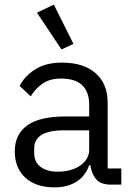

<svg xmlns="http://www.w3.org/2000/svg" viewBox="-20 -799 574 831"><path d="M460 0Q415 0 395.5 -24Q376 -48 371 -84H366Q349 -36 310 -12Q271 12 217 12Q135 12 89.5 -30Q44 -72 44 -144Q44 -217 97.5 -256Q151 -295 264 -295H366V-346Q366 -401 336 -430Q306 -459 244 -459Q197 -459 165.5 -438Q134 -417 113 -382L65 -427Q86 -469 132 -498.5Q178 -528 248 -528Q342 -528 394 -482Q446 -436 446 -354V-70H505V0ZM230 -56Q260 -56 285 -63Q310 -70 328 -83Q346 -96 356 -113Q366 -130 366 -150V-235H260Q191 -235 159.5 -215Q128 -195 128 -157V-136Q128 -98 155.5 -77Q183 -56 230 -56ZM140 -744 213 -779 298 -609 246 -585Z"/></svg>

Font: IBM Plex Sans Arabic
Style: Regular
Weight: 400
Designer: Mike Abbink, Paul van der Laan, Pieter van Rosmalen, Wael Morcos, Khajak Apelian
Foundry: Bold Monday
Version: Version 1.005